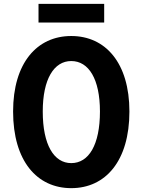

<svg xmlns="http://www.w3.org/2000/svg" viewBox="-20 -963 740 997"><path d="M180 -943V-846H521V-943ZM48 -384C48 -127 172 14 350 14C528 14 652 -127 652 -384C652 -636 528 -776 350 -776C172 -776 48 -636 48 -384ZM499 -384C499 -211 441 -116 350 -116C260 -116 202 -211 202 -384C202 -552 260 -646 350 -646C441 -646 499 -552 499 -384Z"/></svg>

Font: Kawkab Mono
Style: Bold
Weight: 700
Monospace: yes
Designer: Abdullah Arif
Foundry: Abdullah Arif
Version: Version 1.000;PS 000.500;hotconv 1.0.88;makeotf.lib2.5.64775